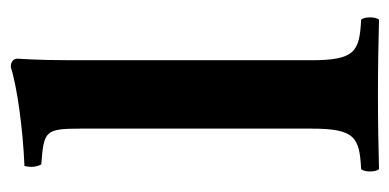

<svg xmlns="http://www.w3.org/2000/svg" viewBox="-208 -530 740 365"><g transform="rotate(-90 162.5 -348.0)"><path d="M100 -127C100 -44 84 -35 23 -32C17 -26 17 -4 23 2C65 1 110 0 165 0C220 0 264 1 307 2C313 -4 313 -26 307 -32C246 -35 230 -44 230 -127V-583C230 -648 233 -685 233 -685C233 -694 226 -698 217 -698C180 -686 100 -675 29 -672C26 -660 27 -649 32 -640C95 -635 100 -634 100 -565Z"/></g></svg>

Font: Libertinus Serif
Style: Bold
Weight: 700
Designer: Philipp H. Poll, Khaled Hosny
Foundry: Caleb Maclennan
Version: Version 7.050;RELEASE